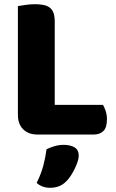

<svg xmlns="http://www.w3.org/2000/svg" viewBox="-20 -636 553 912"><path d="M158 3Q115 3 90 -22Q65 -47 65 -90V-607Q76 -609 100 -612.5Q124 -616 146 -616Q169 -616 186.5 -612.5Q204 -609 216 -600Q228 -591 234 -575Q240 -559 240 -533V-138H469Q476 -127 482 -108.5Q488 -90 488 -70Q488 -30 471 -13.5Q454 3 426 3ZM297 223Q280 241 260.5 248.5Q241 256 218 256Q180 256 154 233Q175 191 185.5 151.5Q196 112 201 73Q217 65 238.5 58.5Q260 52 282 52Q314 52 334 64Q354 76 354 104Q354 116 348.5 132.5Q343 149 335 165.5Q327 182 317 197.5Q307 213 297 223Z"/></svg>

Font: Baloo Bhai
Style: Regular
Weight: 400
Designer: Supriya Tembe, Noopur Datye and Ek Type
Foundry: Ek Type
Version: Version 1.443;PS 1.000;hotconv 16.6.51;makeotf.lib2.5.65220;